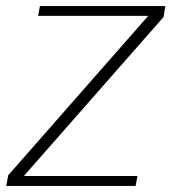

<svg xmlns="http://www.w3.org/2000/svg" viewBox="-32 -610 579 630"><path d="M-11.5 0H413L419 -32.5H47.5L48 -34.5L504.5 -554L510.5 -590H99L93 -558H454L453.5 -557L-5 -35Z"/></svg>

Font: Anybody SemiExpanded ExtraLight
Style: Italic
Weight: 250
Width: 6
Italic angle: -10°
Version: Version 1.113;gftools[0.9.25]